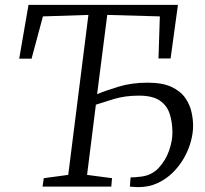

<svg xmlns="http://www.w3.org/2000/svg" viewBox="-20 -763 839 785"><path d="M154 0 159 -34.5 259 -48 341.5 -702 155.5 -696 109 -523H58.5L96.5 -743H707.5L677.5 -524H628L633.5 -696L418.5 -702L377 -378Q409 -391.5 463.2 -408.2Q517.5 -425 583.5 -425Q644.5 -425 681.5 -407.5Q718.5 -390 737.5 -362.5Q756.5 -335 763 -304.8Q769.5 -274.5 769.5 -249Q769.5 -218 760 -183.5Q750.5 -149 731.8 -116.2Q713 -83.5 685.8 -56.8Q658.5 -30 623.5 -14Q588.5 2 546 2Q536.5 2 526.8 1.2Q517 0.5 511 0L514 -38Q520 -37.5 533.8 -38.5Q547.5 -39.5 558 -41Q601 -46.5 629.2 -77Q657.5 -107.5 671.2 -147.2Q685 -187 685 -220Q685 -263 673.8 -297.5Q662.5 -332 633 -352Q603.5 -372 548 -372Q491 -372 445.2 -358Q399.5 -344 372 -335L336 -48L438 -34.5L435 0Z"/></svg>

Font: Merriweather 20pt Light
Style: Italic
Weight: 300
Italic angle: -7.8°
Version: Version 2.101